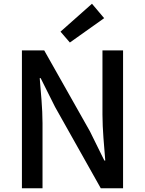

<svg xmlns="http://www.w3.org/2000/svg" viewBox="-20 -1005 774 1025"><path d="M97 0H207V-347C207 -427 198 -512 192 -588H197L274 -434L518 0H637V-736H527V-393C527 -313 536 -224 542 -148H537L460 -304L216 -736H97ZM353 -778 536 -908 471 -985 303 -836Z"/></svg>

Font: Genne Gothic Medium
Style: Regular
Weight: 500
Designer: Ryoko NISHIZUKA (kana & ideographs); Paul D. Hunt (Latin, Greek & Cyrillic); Wenlong ZHANG (bopomofo); Sandoll Communica
Foundry: Adobe Systems Incorporated
Version: Version 1.004;PS 1.004;hotconv 16.6.51;makeotf.lib2.5.65220